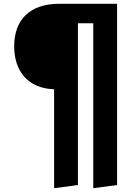

<svg xmlns="http://www.w3.org/2000/svg" viewBox="-20 -760 738 1015"><path d="M293 -740C139 -740 55 -657 55 -515C55 -387 125 -293 266 -288V235L392 218V-637H473V235L599 218V-740Z"/></svg>

Font: Glow Sans TC Compressed
Style: Bold
Weight: 700
Width: 2
Designer: Ryoko NISHIZUKA (kana, bopomofo & ideographs); Paul D. Hunt (Latin, Greek & Cyrillic); Sandoll Communications, Soo-young
Version: Version 0.93